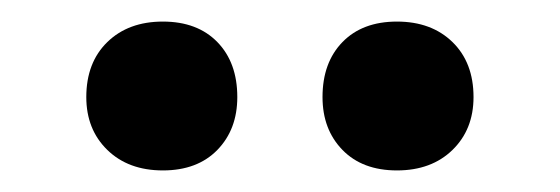

<svg xmlns="http://www.w3.org/2000/svg" viewBox="-20 -741 519 178"><path d="M60 -651Q60 -683 79.5 -702Q99 -721 131 -721Q163 -721 181.5 -702Q200 -683 200 -651Q200 -621 181.5 -602Q163 -583 131 -583Q99 -583 79.5 -602Q60 -621 60 -651ZM279 -651Q279 -683 297.5 -702Q316 -721 348 -721Q380 -721 399.5 -702Q419 -683 419 -651Q419 -621 399.5 -602Q380 -583 348 -583Q316 -583 297.5 -602Q279 -621 279 -651Z"/></svg>

Font: PTSans
Style: Bold
Weight: 700
Designer: A.Korolkova, O.Umpeleva, V.Yefimov
Foundry: ParaType Ltd
Version: Version 2.003W OFL